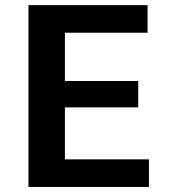

<svg xmlns="http://www.w3.org/2000/svg" viewBox="-20 -741 672 761"><path d="M92.8 -720.7H564.9V-611.3H237.3V-419.9H527.8V-315.4H237.3V-109.4H570.3V0H92.8Z"/></svg>

Font: Monda
Style: Bold
Weight: 700
Designer: Vernon Adams
Foundry: Vernon Adams
Version: Version 2.100; ttfautohint (v1.8.3)